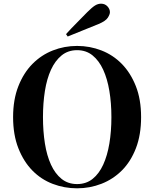

<svg xmlns="http://www.w3.org/2000/svg" viewBox="-20 -1009 835 1041"><path d="M51 -374Q51 -469 79.5 -541.5Q108 -614 156 -662.5Q204 -711 266.5 -735.5Q329 -760 398 -760Q467 -760 530 -735.5Q593 -711 640.5 -662.5Q688 -614 716.5 -542Q745 -470 745 -374Q745 -278 717 -205.5Q689 -133 641 -85Q593 -37 530 -12.5Q467 12 398 12Q329 12 266 -12Q203 -36 155.5 -84.5Q108 -133 79.5 -205.5Q51 -278 51 -374ZM398 -737Q349 -737 314 -708.5Q279 -680 256.5 -631Q234 -582 223.5 -516Q213 -450 213 -374Q213 -297 223.5 -231Q234 -165 256.5 -116Q279 -67 314 -39Q349 -11 398 -11Q447 -11 482 -39Q517 -67 539.5 -116Q562 -165 573 -231Q584 -297 584 -374Q584 -450 573 -516Q562 -582 539.5 -631Q517 -680 482 -708.5Q447 -737 398 -737ZM338 -824Q367 -856 396.5 -885.5Q426 -915 453 -943Q479 -969 495 -979Q511 -989 528 -989Q549 -989 562.5 -974.5Q576 -960 576 -943Q576 -931 564.5 -913Q553 -895 515 -879Q473 -862 431 -845Q389 -828 347 -811Z"/></svg>

Font: XinYuGongZhangJiaSongA
Style: Regular
Weight: 900
Designer: XinYuGong
Foundry: Adobe Systems Incorporated
Version: Version 1.00